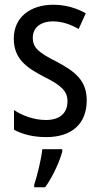

<svg xmlns="http://www.w3.org/2000/svg" viewBox="-20 -567 421 808"><path d="M345 -145C345 -228 296 -266 219 -307C144 -345 118 -365 118 -408C118 -450 150 -477 203 -477C241 -477 278 -464 311 -445L341 -511C300 -534 255 -547 204 -547C105 -547 38 -492 38 -405C38 -321 89 -283 167 -243C240 -207 264 -182 264 -141C264 -92 233 -62 173 -62C123 -62 72 -81 39 -104V-21C72 -3 117 10 175 10C281 10 345 -45 345 -145ZM242 71V61H158C154 102 136 175 124 210V221H170C200 180 230 116 242 71Z"/></svg>

Font: Noto Sans Myanmar UI Condensed
Style: Regular
Weight: 400
Width: 3
Designer: Monotype Design Team
Foundry: Monotype Imaging Inc.
Version: Version 2.103